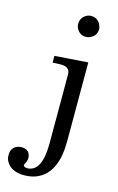

<svg xmlns="http://www.w3.org/2000/svg" viewBox="-227 -778 640 1038"><g transform="rotate(15 93.0 -259.0)"><path d="M208 -663Q208 -628 176 -612Q163 -605 149 -605Q115 -605 98 -636Q91 -649 91 -663Q91 -697 122 -715Q135 -722 149 -722Q184 -722 201 -690L208 -670ZM198 -33Q198 134 103 185Q68 204 20 204Q-44 204 -74 165Q-89 146 -89 120Q-89 77 -52 64Q-42 61 -31 61Q8 61 17 94Q19 101 19 109Q19 124 5 150Q6 163 30 163Q108 158 109 6V-385Q109 -426 57 -426L12 -424V-462L198 -475Z"/></g></svg>

Font: cwTeXKai
Style: Medium
Weight: 500
Version: Version 1.17